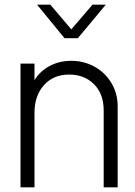

<svg xmlns="http://www.w3.org/2000/svg" viewBox="-20 -804 581 824"><path d="M68 -531H128V-460Q152 -499 193.5 -521Q235 -543 286 -543Q340 -543 385.5 -518Q431 -493 458 -448Q485 -403 485 -347V0H425V-330Q425 -401 383.5 -442.5Q342 -484 277 -484Q209 -484 168.5 -438.5Q128 -393 128 -320V0H68ZM139 -784H196L286 -678L377 -784H434L314 -640H257Z"/></svg>

Font: BLUETTI 2.0 Extralight
Style: Roman
Weight: 200
Designer: Stijn de Vries
Foundry: tokotype
Version: Version 2.005;October 31, 2023;FontCreator 14.0.0.2814 64-bi